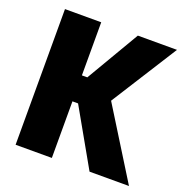

<svg xmlns="http://www.w3.org/2000/svg" viewBox="-126 -816 901 931"><g transform="rotate(20 325.0 -350.0)"><path d="M53 0V-700H240V-426H268L429 -700H631L415 -359L638 0H434.5L269 -292H240V0Z"/></g></svg>

Font: Trispace ExtraBold
Style: Regular
Weight: 800
Designer: Tyler Finck
Foundry: Etcetera Type Company
Version: Version 1.210; ttfautohint (v1.8.3)